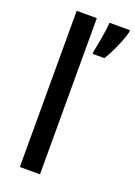

<svg xmlns="http://www.w3.org/2000/svg" viewBox="-146 -819 619 878"><g transform="rotate(20 164.0 -380.0)"><path d="M167 0V-760H69V0ZM328 -750V-760H229C227 -724 212 -640 205 -612V-600H262C287 -639 317 -707 328 -750Z"/></g></svg>

Font: Noto Sans Arabic Cond Med
Style: Regular
Weight: 500
Width: 3
Designer: Monotype Design Team, Nadine Chahine, Nizar Qandah and Khaled Hosny
Foundry: Monotype Imaging Inc.
Version: Version 2.012